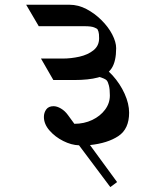

<svg xmlns="http://www.w3.org/2000/svg" viewBox="-20 -677 634 803"><path d="M142.1 -567.4 89.4 -657.2H270Q307.6 -657.2 342 -638.9Q376.5 -620.6 403.8 -593.3Q433.1 -564.5 449.5 -532.7Q465.8 -501 465.8 -475.6Q465.8 -420.9 447.3 -392.1Q428.7 -363.3 389.6 -352.8Q350.6 -342.3 289.1 -342.3H203.1L151.4 -432.1H242.2Q276.9 -432.1 312 -439.9Q347.2 -447.8 370.8 -466.6Q394.5 -485.4 394.5 -517.1Q394.5 -537.1 391.8 -544.9Q389.2 -552.7 387.7 -554.7Q385.7 -557.6 373.5 -562.5Q361.3 -567.4 334 -567.4ZM314 -374.5 378.4 -415Q418.5 -397.5 450.4 -362.1Q482.4 -326.7 501.2 -284.9Q520 -243.2 520 -205.6Q520 -137.7 475.1 -107.9Q430.2 -78.1 356.4 -70.3L469.7 84.5L441.4 105.5L310.5 -69.3Q278.3 -70.3 244.4 -87.4Q210.4 -104.5 187 -131.3Q163.6 -158.2 163.6 -188Q163.6 -205.6 173.3 -219.2Q183.1 -232.9 204.1 -232.9Q218.3 -232.9 234.9 -223.1Q251.5 -213.4 264.2 -195.8L291 -159.2Q332 -159.2 365.7 -175.3Q399.4 -191.4 419.4 -218.3Q439.5 -245.1 439.5 -277.8Q439.5 -303.7 435.5 -319.3Q431.6 -335 425.8 -341.3Q412.1 -355.5 314 -374.5Z"/></svg>

Font: Annapurna SIL
Style: Bold
Weight: 700
Designer: Peter Martin, Annie Olsen
Foundry: SIL International
Version: Version 2.000